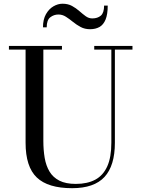

<svg xmlns="http://www.w3.org/2000/svg" viewBox="-20 -997 766 1032"><path d="M692 -750V-730.5H597.5V-230Q597.5 -106.5 541.8 -46Q486 14.5 367.5 14.5Q238 14.5 177.8 -43Q117.5 -100.5 117.5 -230V-730.5H28V-750H313V-730.5H213V-240Q213 -190.5 220.2 -148.2Q227.5 -106 246.2 -74.8Q265 -43.5 299.2 -26Q333.5 -8.5 387.5 -8.5Q449.5 -8.5 492 -31.2Q534.5 -54 556.5 -102.8Q578.5 -151.5 578.5 -230V-730.5H486.5V-750ZM464 -840Q435.5 -840 413.2 -852Q391 -864 372 -879.5Q353 -895 334.2 -907Q315.5 -919 294 -919Q269.5 -919 250.2 -904Q231 -889 231 -850H211Q211 -892.5 227 -920.8Q243 -949 267.2 -963Q291.5 -977 316 -977Q345.5 -977 367.2 -965Q389 -953 406.5 -937.5Q424 -922 440.5 -910Q457 -898 476 -898Q504.5 -898 522 -913Q539.5 -928 539.5 -967H559Q559 -920 547.5 -892Q536 -864 514.8 -852Q493.5 -840 464 -840Z"/></svg>

Font: Bodoni Moda
Style: Regular
Weight: 400
Designer: Owen Earl
Foundry: indestructible type
Version: Version 2.005